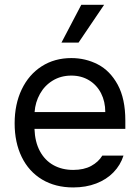

<svg xmlns="http://www.w3.org/2000/svg" viewBox="-20 -783 593 813"><path d="M42 -260.7Q42 -341.8 72 -404.5Q102.1 -467.3 156.5 -502.2Q210.9 -537.1 282.2 -537.1Q342.3 -537.1 394 -510.5Q445.8 -483.9 478.3 -424.6Q510.7 -365.2 510.7 -272.5V-237.3H126Q127.9 -182.1 148.9 -143.1Q169.9 -104 206.3 -83.7Q242.7 -63.5 290 -63.5Q335 -63.5 366 -80.3Q397 -97.2 413.1 -124H502.9Q490.2 -84 460.7 -53.5Q431.2 -22.9 387.5 -6.1Q343.8 10.7 290 10.7Q214.4 10.7 158.2 -22.9Q102.1 -56.6 72 -118.2Q42 -179.7 42 -260.7ZM425.8 -308.6Q425.8 -353 408 -387.9Q390.1 -422.9 357.4 -442.9Q324.7 -462.9 282.2 -462.9Q237.8 -462.9 203.4 -441.9Q168.9 -420.9 149.2 -385.5Q129.4 -350.1 126.5 -308.6ZM324.2 -762.7H420.9L312.5 -602.5H240.2Z"/></svg>

Font: WEMIX Pretendard
Style: Regular
Weight: 400
Designer: Base glyphs from Inter by Rasmus Andersson; Hangeul glyphs from Noto Sans CJK(Source Han Sans) by Jang Soo-young and Kan
Foundry: Kil Hyung-jin
Version: Version 1.000